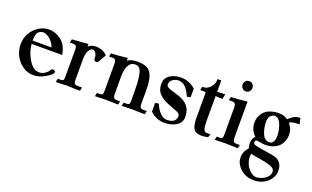

<svg xmlns="http://www.w3.org/2000/svg" viewBox="-88 -1066 2844 1748"><g transform="rotate(20 1334.0 -191.5)"><path d="M217.8 12.7Q160.2 12.7 113.5 -19Q66.9 -50.8 39.8 -102.1Q12.7 -153.3 12.7 -213.4Q12.7 -274.4 41 -322.5Q69.3 -370.6 115.5 -399.2Q161.6 -427.7 214.4 -427.7Q275.4 -427.7 330.1 -385.3Q362.3 -360.4 377.9 -327.9Q393.6 -295.4 402.3 -250H106Q109.9 -202.1 128.4 -155.3Q152.8 -97.7 180.9 -67.1Q209 -36.6 231 -33.2Q247.1 -29.8 261.7 -29.8Q279.8 -29.8 298.1 -38.8Q316.4 -47.9 330.3 -61Q344.2 -74.2 350.6 -86.9Q355.5 -96.2 366.7 -98.1Q380.4 -98.1 386.7 -92Q393.1 -85.9 393.1 -77.6Q393.1 -58.1 329.1 -20.5Q272.5 12.7 217.8 12.7ZM286.6 -281.2Q277.8 -312 255.6 -336.7Q233.4 -361.3 211.4 -373Q189.5 -384.8 174.3 -385.7Q155.3 -383.8 144.3 -379.6Q133.3 -375.5 120.1 -361.3Q104 -336.9 104 -285.6L104.5 -281.2Z M665.5 0.5Q596.2 0.5 567.9 -2Q552.2 -2.9 531.2 -2.9Q523.9 -2.9 519 -2.4Q492.2 0.5 430.2 0.5L438.5 -33.2H462.9Q481.9 -33.2 489.3 -39.1Q496.6 -44.9 496.6 -73.2V-337.4Q496.6 -359.4 491.7 -368.4Q486.8 -377.4 462.9 -380.9H428.2L435.5 -414.1Q486.8 -417 592.8 -425.8V-399.4Q611.3 -421.4 651.4 -426.8Q661.1 -427.7 670.4 -427.7Q699.2 -427.7 728.5 -415.5Q757.8 -403.3 774.4 -383.8Q774.4 -383.3 776.4 -381.3L732.9 -306.6Q726.1 -295.9 713.4 -295.9Q703.6 -295.9 697.3 -302.7Q690.9 -309.6 690.9 -316.9Q690.9 -350.1 680.7 -367.7Q667 -391.6 647.9 -391.6Q639.2 -391.6 627.2 -384Q615.2 -376.5 604.2 -351.1Q593.3 -325.7 593.3 -283.2Q593.3 -277.8 592.8 -273.4V-79.6Q592.8 -57.1 598.1 -47.6Q603.5 -38.1 610.8 -35.6Q618.2 -33.2 626.5 -33.2H672.9Z M1292.5 0Q1264.6 0 1168.9 -2.9Q1102.5 -0.5 1068.4 0L1076.2 -33.7H1101.1Q1120.1 -33.7 1127.4 -39.6Q1134.8 -45.4 1134.8 -73.7L1134.3 -163.6Q1134.3 -246.6 1127.7 -294.2Q1121.1 -341.8 1110.1 -363.5Q1099.1 -385.3 1085.7 -390.9Q1072.3 -396.5 1056.6 -396.5Q1026.4 -396.5 1007.8 -376.5Q989.3 -356.4 981 -323.7Q972.7 -291 972.7 -253.4V-79.6Q972.7 -57.6 978 -48.1Q983.4 -38.6 990.7 -36.1Q998 -33.7 1005.9 -33.7H1041.5L1034.2 0Q1006.3 0 910.6 -2.9Q844.2 -0.5 810.1 0L817.9 -33.7H842.8Q861.3 -33.7 868.9 -39.6Q876.5 -45.4 876.5 -73.7V-336.9Q876.5 -358.9 871.1 -368.4Q865.7 -377.9 858.4 -380.6Q851.1 -383.3 842.8 -383.3H807.1L814.9 -416.5Q866.7 -416.5 972.7 -429.2V-403.3Q1008.3 -428.2 1066.4 -428.2Q1110.4 -428.2 1142.3 -418.5Q1174.3 -408.7 1193.8 -383.3Q1213.4 -357.9 1222.2 -313.7Q1231 -269.5 1231 -200.2V-79.6Q1231 -57.6 1236.3 -48.1Q1241.7 -38.6 1249 -36.1Q1256.3 -33.7 1264.2 -33.7H1299.8Z M1489.7 12.2Q1443.4 12.2 1409.9 -2.9Q1376.5 -18.1 1346.2 -44.9V-129.4L1379.9 -135.7Q1401.4 -82.5 1432.6 -51.8Q1463.9 -21 1496.6 -21Q1538.1 -21 1562.5 -36.6Q1584.5 -53.7 1587.9 -86.4Q1587.9 -106.9 1562 -121.6Q1537.1 -132.8 1475.6 -155.3Q1360.4 -200.2 1344.7 -270Q1339.4 -292.5 1339.4 -304.7Q1339.4 -338.9 1348.1 -357.4Q1368.2 -398.9 1424.3 -417.5Q1455.1 -427.7 1494.1 -427.7Q1570.8 -426.3 1632.3 -372.1V-288.6L1598.6 -280.8Q1579.1 -326.2 1551.5 -359.4Q1523.9 -392.6 1479.5 -395Q1453.6 -395 1428.7 -380.4Q1413.1 -371.6 1404.8 -357.7Q1396.5 -343.8 1396.5 -328.6Q1396.5 -315.4 1406.2 -307.1Q1416 -298.8 1433.8 -292.5Q1451.7 -286.1 1474.1 -279.8Q1502.4 -272 1532.5 -261Q1562.5 -250 1588.9 -231Q1615.2 -211.9 1631.6 -180.7Q1647.9 -149.4 1647.9 -101.6Q1647.9 -40.5 1586.4 -9.8Q1541.5 12.2 1489.7 12.2Z M1842.3 6.8Q1821.8 6.8 1796.4 -0.5Q1771 -7.8 1758.5 -41.7Q1746.1 -75.7 1746.1 -133.3V-379.4Q1727.5 -380.4 1691.9 -380.4L1698.7 -413.6Q1729.5 -413.6 1748 -424.3Q1782.2 -443.8 1799.3 -482.9Q1806.2 -498 1806.2 -527.8H1842.3V-417.5L1919.4 -421.4L1909.2 -372.6L1842.3 -376V-133.3Q1842.3 -81.5 1851.1 -57.4Q1859.9 -33.2 1876 -33.2L1917.5 -32.7L1906.2 -1Q1867.7 6.8 1842.3 6.8Z M2194.3 0.5Q2167 0.5 2071.3 -2.4Q2000.5 0.5 1970.7 0.5L1978 -33.2H2003.4Q2022 -33.2 2029.5 -39.1Q2037.1 -44.9 2037.1 -73.2V-336.4Q2037.1 -358.4 2031.7 -367.9Q2026.4 -377.4 2019 -380.1Q2011.7 -382.8 2003.4 -382.8H1967.8L1975.6 -416Q2026.9 -416 2132.8 -428.7V-79.1Q2132.8 -57.1 2138.2 -47.6Q2143.6 -38.1 2151.1 -35.6Q2158.7 -33.2 2166.5 -33.2H2202.1ZM2085 -510.3Q2064 -510.3 2050.5 -525.1Q2037.1 -540 2037.1 -559.6Q2037.1 -579.6 2050.5 -594.5Q2064 -609.4 2085 -609.4Q2106 -609.4 2119.4 -594.5Q2132.8 -579.6 2132.8 -559.6Q2132.8 -540 2119.4 -525.1Q2106 -510.3 2085 -510.3Z M2429.2 225.6Q2375.5 225.6 2334.2 203.1Q2293 180.7 2269.5 143.6Q2257.8 126 2252.2 109.4Q2246.6 92.8 2246.6 70.3Q2246.6 10.7 2290 -32.2Q2281.2 -49.8 2281.2 -85Q2281.2 -105 2289.8 -124Q2298.3 -143.1 2310.5 -150.4Q2288.1 -168.9 2272.5 -200.7Q2256.8 -232.4 2256.8 -270.5Q2256.8 -334.5 2300.8 -380.4Q2323.7 -403.8 2360.8 -415.5Q2397.9 -427.2 2439 -427.2Q2492.2 -427.2 2525.9 -399.9Q2539.6 -417 2568.4 -435.3Q2597.2 -453.6 2636.2 -453.6L2648.9 -395.5Q2613.3 -395.5 2590.1 -391.8Q2566.9 -388.2 2551.3 -376.5Q2591.8 -333.5 2591.8 -270.5Q2591.8 -210 2553.2 -166Q2533.2 -143.1 2498 -128.4Q2462.9 -113.8 2416 -113.8Q2397.5 -113.8 2368.7 -119.6Q2349.6 -123.5 2336.9 -124Q2317.4 -124 2317.4 -103Q2317.4 -91.3 2324.2 -85.4Q2338.4 -74.2 2431.2 -61.5Q2532.7 -47.4 2555.7 -35.2Q2584 -19.5 2597.9 5.9Q2611.8 31.2 2611.8 70.3Q2611.8 92.8 2606.2 109.4Q2600.6 126 2589.4 143.6Q2565.9 180.7 2524.7 203.1Q2483.4 225.6 2429.2 225.6ZM2443.8 -147.9Q2470.2 -147.9 2482.4 -170.2Q2494.6 -192.4 2494.6 -227.5Q2494.6 -253.9 2488.3 -284.2Q2465.3 -392.1 2410.6 -392.1Q2387.2 -390.1 2370.4 -370.6Q2353.5 -351.1 2353.5 -312.5Q2353.5 -286.6 2359.4 -255.9Q2371.1 -200.7 2390.6 -174.3Q2410.2 -147.9 2443.8 -147.9ZM2443.8 191.9 2454.1 190.9Q2514.6 179.2 2543.9 146.5Q2565.9 123 2565.9 95.7Q2565.4 71.8 2545.9 59.1Q2512.7 38.1 2415 22.9Q2338.9 11.7 2328.6 4.4Q2323.2 20 2323.2 44.9Q2323.2 62.5 2335.9 98.9Q2348.6 135.3 2383.8 166Q2413.1 191.9 2443.8 191.9Z"/></g></svg>

Font: Quaaykop
Style: Medium
Weight: 500
Designer: Tup Wanders
Foundry: Free font, DO NOT SELL
Version: Version 1.00;July 31, 2023;FontCreator 11.5.0.2430 64-bit